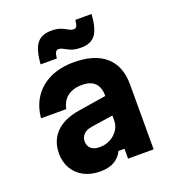

<svg xmlns="http://www.w3.org/2000/svg" viewBox="-155 -981 1009 1115"><g transform="rotate(-20 350.0 -423.5)"><path d="M461 -389V-268L314 -246Q282 -241 264.5 -223.5Q247 -206 247 -180Q247 -152 265.5 -135.5Q284 -119 319 -119Q356 -119 385.5 -135Q415 -151 432.5 -177.5Q450 -204 450 -236V-390Q450 -441 423.5 -467.5Q397 -494 343 -494Q307 -494 279 -482Q251 -470 234 -447.5Q217 -425 211 -393H55Q62 -468 99 -522Q136 -576 198.5 -605Q261 -634 344 -634Q472 -634 540 -574.5Q608 -515 608 -402V0H450V-61H413Q395 -24 361 -4.5Q327 15 273 15Q217 15 174 -7.5Q131 -30 107 -70.5Q83 -111 83 -164Q83 -245 133.5 -295Q184 -345 279 -360ZM160 -688Q166 -776 194.5 -813.5Q223 -851 283 -851Q321 -851 343.5 -841.5Q366 -832 381 -823Q396 -814 412 -814Q424 -814 429.5 -824.5Q435 -835 438 -862H538Q532 -773 504 -736Q476 -699 416 -699Q378 -699 355.5 -708Q333 -717 317.5 -726.5Q302 -736 286 -736Q275 -736 269 -725Q263 -714 260 -688Z"/></g></svg>

Font: Martian Mono
Style: Bold
Weight: 700
Designer: Roman Shamin
Foundry: Evil Martians
Version: Version 1.000